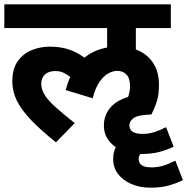

<svg xmlns="http://www.w3.org/2000/svg" viewBox="-20 -642 867 889"><path d="M208 -426Q258 -426 296 -414Q334 -402 371 -375Q415 -411 476 -422V-512H0V-622H771V-512H609V-413Q658 -395 687 -353.5Q716 -312 716 -250Q716 -206 707.5 -177Q699 -148 681 -112Q619 -110 599 -95.5Q579 -81 579 -62Q579 -43 593.5 -32.5Q608 -22 640 -22Q666 -22 690 -29Q714 -36 749 -53L784 37Q758 50 721.5 60.5Q685 71 634 71H630Q622 81 622 94Q622 113 636 123Q650 133 683 133Q709 133 733 126Q757 119 792 102L827 192Q801 205 764.5 216Q728 227 677 227Q627 227 588 210Q549 193 526.5 163.5Q504 134 504 95Q504 64 516 39Q490 22 475.5 -3.5Q461 -29 461 -60Q461 -108 490 -142.5Q519 -177 573 -193Q582 -218 582 -242Q582 -280 565.5 -297Q549 -314 522 -314Q506 -314 485 -304Q464 -294 443.5 -267Q423 -240 409 -187L284 -225Q293 -258 305 -286Q290 -298 273.5 -305.5Q257 -313 236 -313Q205 -313 188 -297Q171 -281 171 -255Q171 -229 186 -204Q201 -179 235 -148Q269 -117 326 -72L239 17Q169 -39 124.5 -85.5Q80 -132 58.5 -175Q37 -218 37 -265Q37 -325 63.5 -360.5Q90 -396 129.5 -411Q169 -426 208 -426Z"/></svg>

Font: RS Noto Sans
Style: Bold
Weight: 700
Designer: Monotype Design Team
Foundry: Monotype Imaging Inc.
Version: Version 3.10